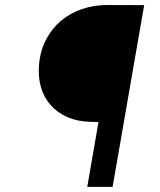

<svg xmlns="http://www.w3.org/2000/svg" viewBox="-20 -731 627 751"><path d="M321.3 0 365.2 -253.9 332.5 -254.4Q283.2 -255.9 244.1 -272.7Q205.1 -289.6 178.7 -319.1Q152.3 -348.6 140.4 -389.4Q128.4 -430.2 132.8 -479.5Q137.7 -533.2 160.2 -576.2Q182.6 -619.1 218 -649.2Q253.4 -679.2 300 -695.3Q346.7 -711.4 399.4 -711.4L543.9 -710.9L420.4 0Z"/></svg>

Font: TypoPRO Roboto Mono
Style: Italic
Weight: 500
Designer: Google
Version: Version 2.000986; 2015; ttfautohint (v1.3)